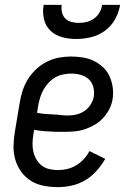

<svg xmlns="http://www.w3.org/2000/svg" viewBox="-20 -760 540 788"><path d="M218 8Q188 8 159.5 2.5Q131 -3 107.5 -17.5Q84 -32 67.5 -54.5Q51 -77 43 -104Q35 -131 35.5 -160.5Q36 -190 41 -219L61 -339Q65 -364 73 -388.5Q81 -413 95 -435.5Q109 -458 129 -476.5Q149 -495 173 -507Q197 -519 222 -523.5Q247 -528 272 -528Q297 -528 321 -524Q345 -520 365.5 -510Q386 -500 403 -484Q420 -468 429.5 -447Q439 -426 442.5 -402Q446 -378 442 -353Q439 -333 429 -313Q419 -293 404 -276.5Q389 -260 369.5 -248.5Q350 -237 329.5 -230Q309 -223 288 -221Q267 -219 246 -219H209Q187 -220 165 -221.5Q143 -223 120 -227L117 -208Q114 -190 113.5 -172Q113 -154 117 -137Q121 -120 130 -105Q139 -90 152 -80Q165 -70 182.5 -66Q200 -62 218 -62Q237 -62 256 -66.5Q275 -71 292.5 -81.5Q310 -92 324 -107Q338 -122 347 -140L412 -108Q397 -82 376.5 -59Q356 -36 330 -20.5Q304 -5 275 1.5Q246 8 218 8ZM259 -286Q276 -286 293.5 -290Q311 -294 326.5 -304.5Q342 -315 352 -331Q362 -347 365 -364Q368 -384 363 -403Q358 -422 344.5 -434.5Q331 -447 312 -452.5Q293 -458 273 -458Q257 -458 239.5 -454.5Q222 -451 207 -442.5Q192 -434 179.5 -420.5Q167 -407 158.5 -392Q150 -377 145 -360.5Q140 -344 137 -328L132 -297Q147 -294 163 -292.5Q179 -291 195.5 -290.5Q212 -290 227.5 -288Q243 -286 259 -286ZM293 -600Q263 -600 235 -607.5Q207 -615 187 -634Q167 -653 160.5 -681.5Q154 -710 159 -740H233Q231 -724 234.5 -709Q238 -694 248 -684Q258 -674 273 -670Q288 -666 304 -666Q320 -666 336 -670Q352 -674 366 -684Q380 -694 388.5 -709Q397 -724 399 -740H473Q468 -710 452.5 -681.5Q437 -653 411 -634Q385 -615 354 -607.5Q323 -600 293 -600Z"/></svg>

Font: Iosevka Curly Slab
Style: Italic
Weight: 400
Italic angle: -9°
Monospace: yes
Designer: Belleve Invis
Foundry: Belleve Invis
Version: Version 22.1.2; ttfautohint (v1.8.4)